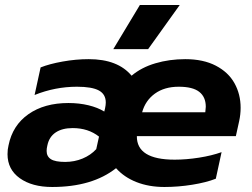

<svg xmlns="http://www.w3.org/2000/svg" viewBox="-20 -731 1004 766"><path d="M538 -711H697L571 -535H432ZM10 -116Q10 -135 14 -151Q30 -231 93.5 -275.5Q157 -320 253 -320Q296 -320 333 -311Q370 -302 396 -286L399 -298Q402 -312 402 -322Q402 -355 374.5 -370Q347 -385 287 -385Q200 -385 118 -352L142 -462Q177 -476 230 -485.5Q283 -495 334 -495Q450 -495 505 -429Q544 -462 600 -478.5Q656 -495 719 -495Q791 -495 841 -469Q891 -443 915.5 -399Q940 -355 940 -301Q940 -274 934 -247L921 -188H526Q525 -94 677 -94Q723 -94 774 -102Q825 -110 864 -124L841 -18Q803 -3 747 6Q691 15 636 15Q574 15 524.5 -4.5Q475 -24 443 -60Q348 15 188 15Q108 15 59 -20Q10 -55 10 -116ZM799 -283Q801 -299 801 -305Q801 -344 775 -364.5Q749 -385 693 -385Q636 -385 598 -357.5Q560 -330 547 -283ZM364 -136 375 -186Q332 -220 270 -220Q228 -220 202 -202.5Q176 -185 169 -151Q166 -139 166 -129Q166 -107 183 -96Q200 -85 240 -85Q277 -85 309.5 -98.5Q342 -112 364 -136Z"/></svg>

Font: Prompt Semibold
Style: Italic
Weight: 600
Italic angle: -12°
Designer: Katatrad Team
Foundry: CadsonDemak
Version: Version 1.000